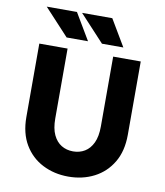

<svg xmlns="http://www.w3.org/2000/svg" viewBox="-97 -979 918 1070"><g transform="rotate(10 362.0 -444.0)"><path d="M75 -275V-690H235V-295Q235 -238 252 -202Q269 -166 298 -148.5Q327 -131 364 -131Q401 -131 430 -148.5Q459 -166 476 -202Q493 -238 493 -295V-690H649V-275Q649 -183 611 -119Q573 -55 508 -21.5Q443 12 362 12Q282 12 216.5 -21.5Q151 -55 113 -119Q75 -183 75 -275ZM80 -900H251L340 -750H219ZM280 -900H451L540 -750H419Z"/></g></svg>

Font: Radio Canada
Style: Regular
Weight: 400
Designer: Charles Daoud, Etienne Aubert Bonn, Alexandre Saumier Demers, Jacques Le Bailly
Foundry: Radio-Canada
Version: Version 2.104;gftools[0.9.28.dev5+ged2979d]